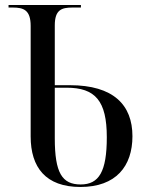

<svg xmlns="http://www.w3.org/2000/svg" viewBox="-20 -734 585 764"><path d="M300 10C442 10 507 -73 507 -192C507 -316 432 -395 258 -395H198V-633C198 -695 225 -704 268 -704H302V-714H14V-704H31C74 -704 102 -694 102 -631V-191C102 -68 162 10 300 10ZM301 0C227 0 198 -46 198 -184V-385H245C359 -385 405 -333 405 -188C405 -51 374 0 301 0Z"/></svg>

Font: Noto Serif Display SemiCondensed
Style: Regular
Weight: 400
Width: 4
Designer: Monotype Design Team
Foundry: Monotype Imaging Inc.
Version: Version 2.009